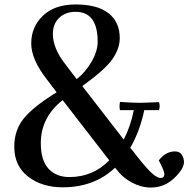

<svg xmlns="http://www.w3.org/2000/svg" viewBox="-20 -826 846 861"><path d="M693 -332H627Q607 -237 564 -163L572 -154Q623 -87 652.5 -57.5Q682 -28 700 -28Q717 -28 717 -45Q717 -60 692 -107Q724 -147 764 -147Q786 -147 795.5 -132Q805 -117 805 -99Q805 -69 761 -27Q717 15 656 15Q614 15 572 -7Q530 -29 500 -69L496 -74Q403 14 261 14Q168 14 106 -34Q44 -82 44 -168Q44 -243 87.5 -296Q131 -349 234 -412L190 -470Q120 -560 120 -631Q120 -705 172.5 -755.5Q225 -806 319 -806Q417 -806 467 -766.5Q517 -727 517 -655Q517 -609 485 -562Q453 -515 349 -440L535 -200Q566 -261 580 -332H518Q514 -347 518 -369Q573 -365 605 -365Q628 -365 693 -368Q699 -350 693 -332ZM291 -32Q397 -32 470 -107L261 -377Q163 -300 163 -184Q163 -106 198 -69Q233 -32 291 -32ZM217 -674Q217 -608 276 -534L324 -471Q364 -503 391 -550Q418 -597 418 -639Q418 -773 319 -773Q274 -773 245.5 -746Q217 -719 217 -674Z"/></svg>

Font: Adamina
Style: Regular
Weight: 400
Designer: Cyreal (www.cyreal.org)
Foundry: Alexei Vanyashin
Version: Version 1.013